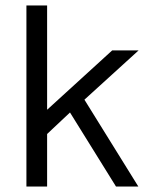

<svg xmlns="http://www.w3.org/2000/svg" viewBox="-20 -685 529 705"><path d="M77 0V-665H153V-282L392 -500H489L290 -319L488 0H406L237 -272L153 -193V0Z"/></svg>

Font: Nata Sans
Style: Regular
Weight: 400
Designer: Daniel Uzquiano Cruz
Version: Version 1.001